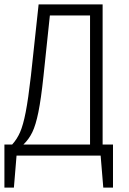

<svg xmlns="http://www.w3.org/2000/svg" viewBox="-23 -705 584 870"><path d="M489 -50V145H445L433 0H52L40 145H-3V-50H32Q54 -74 68 -106Q82 -138 93.5 -197Q105 -256 117 -361L152 -685H442V-50ZM385 -635H203L174 -360Q163 -256 151 -197Q139 -138 123.5 -106Q108 -74 83 -50H385Z"/></svg>

Font: Fira Sans Condensed Light
Style: Regular
Weight: 300
Width: 3
Designer: bBox Type GmbH & Carrois Corporate GbR & Edenspiekermann AG
Foundry: bBox Type GmbH & Carrois Corporate GbR & Edenspiekermann AG
Version: Version 4.301